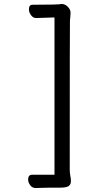

<svg xmlns="http://www.w3.org/2000/svg" viewBox="-20 -793 540 969"><path d="M160 156Q143 156 132.5 142Q122 128 122 113Q122 89 142 89H255V-705Q181 -702 162 -702Q147 -702 136.5 -716.5Q126 -731 126 -746Q126 -769 144 -769Q281 -769 291 -773Q308 -773 322 -759Q336 -745 336 -730Q336 -714 333 -689Q332 -676 332 62Q332 80 335 94.5Q338 109 338 121Q338 138 326.5 146Q315 154 285 154H238Q211 155 189.5 155Q168 155 160 156Z"/></svg>

Font: \eiw{I[½ {O¿rH
Style: Bold
Weight: 700
Designer: LXGW / Fontworks Inc.
Foundry: LXGW / Fontworks Inc.
Version: Version 1.320;February 9, 2024